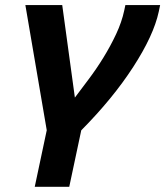

<svg xmlns="http://www.w3.org/2000/svg" viewBox="-20 -536 645 750"><path d="M250.5 193.8H115.7L162.6 -27.3L79.1 -516.1H223.1L272.5 -154.8Q292.5 -181.6 324.2 -223.6Q356 -265.6 383.8 -310.8Q411.6 -356 433.6 -402.8Q455.6 -449.7 465.3 -495.1L469.7 -516.1H605.5L600.1 -490.2Q580.1 -397.5 500.2 -274.2Q420.4 -150.9 297.4 -26.9Z"/></svg>

Font: Cadman
Style: Bold Italic
Weight: 700
Italic angle: -12°
Designer: Paul James MIller
Foundry: High-Logic / Made with FontCreator
Version: Version 2.114;March 28, 2021;FontCreator 13.0.0.2683 64-bit